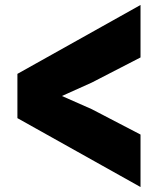

<svg xmlns="http://www.w3.org/2000/svg" viewBox="-20 -729 640 772"><path d="M545 -709V-498L349 -397L229 -343L349 -290L545 -188V23L50 -254V-432Z"/></svg>

Font: OA Gothic ExtraBold
Style: Regular
Weight: 800
Designer: Choi Chi-young, Lee Jaesang, Lee Juhyun, Han Dohee
Foundry: DDUNGSANG CORP.
Version: Version 1.000;Build 20210203